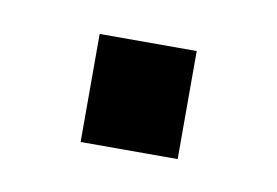

<svg xmlns="http://www.w3.org/2000/svg" viewBox="-31 -149 273 189"><g transform="rotate(10 105.5 -54.0)"><path d="M57 -108H154V0H57Z"/></g></svg>

Font: Zilla Slab Regular
Style: Regular
Weight: 400
Designer: Typotheque.com
Foundry: Typotheque type foundry
Version: Version 1.0; 2017